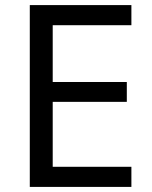

<svg xmlns="http://www.w3.org/2000/svg" viewBox="-20 -734 596 754"><path d="M496 0H97V-714H496V-635H187V-412H478V-334H187V-79H496Z"/></svg>

Font: Noto Sans Palmyrene
Style: Regular
Weight: 400
Designer: Monotype Design Team
Foundry: Monotype Imaging Inc.
Version: Version 2.001; ttfautohint (v1.8.4.7-5d5b)